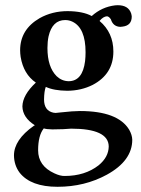

<svg xmlns="http://www.w3.org/2000/svg" viewBox="-20 -487 548 745"><path d="M312 -284.2Q312 -378.4 261.2 -402.8Q248 -409.2 232.9 -409.2Q183.1 -409.2 168.5 -346.2Q164.1 -325.7 164.1 -300.8Q164.1 -227.1 199.7 -191.4Q219.7 -172.4 246.1 -171.9Q300.3 -171.9 310.1 -249.5Q312 -266.1 312 -284.2ZM183.1 15.1Q159.7 14.6 149.9 11.2Q127.9 38.6 127.9 96.2Q127.9 156.7 190.9 185.5Q213.9 196.3 231 195.8Q309.6 195.8 362.8 154.3Q401.4 122.6 401.9 81.1Q400.9 12.2 255.9 12.2Q249 12.2 225.1 14.2Q209.5 15.1 183.1 15.1ZM446.8 -382.8Q418.9 -383.8 410.2 -412.1Q402.8 -423.3 395 -423.8Q380.4 -422.9 366.2 -405.8Q419.9 -360.4 419.9 -287.1Q419.9 -199.7 339.8 -157.7Q295.4 -135.3 241.2 -134.8Q189 -135.3 157.7 -149.9Q151.4 -133.8 150.9 -101.1Q150.9 -57.6 187 -49.8Q191.9 -48.8 195.8 -48.8Q198.7 -48.8 215.3 -50.8Q264.2 -56.2 290 -56.2Q437.5 -56.2 481.4 16.6Q492.7 36.6 493.2 55.2Q493.2 136.7 394.5 190.9Q308.6 237.8 203.1 237.8Q99.6 237.8 56.2 183.1Q34.7 154.3 34.2 116.2Q34.2 55.7 110.8 1.5Q113.3 0 115.2 -1Q67.9 -30.8 66.9 -74.2Q67.9 -118.7 119.1 -166.5Q71.3 -199.2 60.1 -266.1Q58.1 -279.8 58.1 -292Q58.1 -372.6 133.8 -416.5Q182.6 -443.8 242.2 -443.8Q301.8 -443.4 335.9 -424.8Q375 -460 426.8 -466.3Q432.6 -466.8 437 -466.8Q478 -466.8 488.8 -435.1Q490.7 -428.7 491.2 -422.9Q491.2 -388.2 456.1 -383.8Q451.2 -382.8 446.8 -382.8Z"/></svg>

Font: Linux Libertine O
Style: Semibold
Weight: 700
Designer: Philipp H. Poll
Foundry: Philipp H. Poll
Version: Version 5.0.0